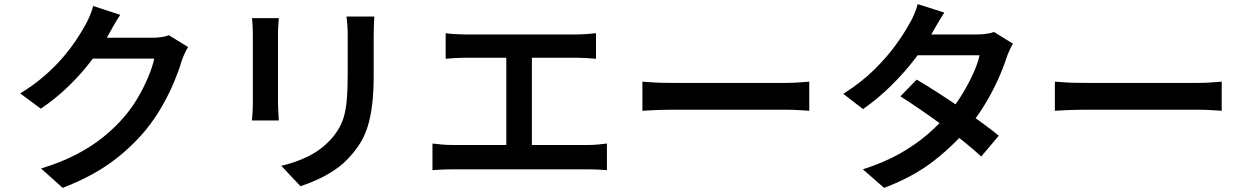

<svg xmlns="http://www.w3.org/2000/svg" viewBox="-20 -851 6040 931"><path d="M892 -623Q884 -610 875.5 -592Q867 -574 861 -556Q848 -511 824 -453.5Q800 -396 765.5 -335.5Q731 -275 686 -220Q615 -134 520 -64.5Q425 5 284 60L179 -34Q278 -64 352 -103Q426 -142 481.5 -187Q537 -232 581 -283Q617 -324 647 -375Q677 -426 698.5 -477Q720 -528 728 -567H381L423 -668Q436 -668 467 -668Q498 -668 536.5 -668Q575 -668 613 -668Q651 -668 680 -668Q709 -668 718 -668Q741 -668 762.5 -671Q784 -674 799 -680ZM563 -779Q547 -755 531 -727Q515 -699 507 -684Q474 -625 425.5 -560.5Q377 -496 314.5 -435Q252 -374 178 -324L78 -398Q143 -438 193.5 -481.5Q244 -525 281.5 -568.5Q319 -612 346 -652Q373 -692 391 -725Q401 -741 413.5 -769.5Q426 -798 432 -822Z M1795 -771Q1794 -751 1793 -727Q1792 -703 1792 -675Q1792 -651 1792 -615.5Q1792 -580 1792 -545Q1792 -510 1792 -487Q1792 -404 1784.5 -343.5Q1777 -283 1763 -238Q1749 -193 1727.5 -158.5Q1706 -124 1678 -93Q1646 -56 1603.5 -27.5Q1561 1 1517.5 20.5Q1474 40 1437 52L1344 -47Q1417 -64 1477.5 -94.5Q1538 -125 1584 -175Q1610 -204 1626.5 -234Q1643 -264 1651.5 -301Q1660 -338 1663 -385Q1666 -432 1666 -494Q1666 -518 1666 -552.5Q1666 -587 1666 -620.5Q1666 -654 1666 -675Q1666 -703 1664.5 -727Q1663 -751 1660 -771ZM1332 -763Q1331 -746 1329.5 -728Q1328 -710 1328 -688Q1328 -678 1328 -653Q1328 -628 1328 -594.5Q1328 -561 1328 -524Q1328 -487 1328 -452.5Q1328 -418 1328 -391Q1328 -364 1328 -351Q1328 -332 1329.5 -308Q1331 -284 1332 -267H1201Q1203 -280 1204.5 -304.5Q1206 -329 1206 -352Q1206 -365 1206 -391.5Q1206 -418 1206 -453Q1206 -488 1206 -524.5Q1206 -561 1206 -594.5Q1206 -628 1206 -653Q1206 -678 1206 -688Q1206 -701 1205 -723.5Q1204 -746 1202 -763Z M2141 -690Q2161 -687 2187.5 -685.5Q2214 -684 2232 -684H2778Q2801 -684 2825 -686Q2849 -688 2870 -690V-566Q2848 -568 2824 -569.5Q2800 -571 2778 -571H2232Q2214 -571 2187 -569.5Q2160 -568 2141 -566ZM2435 -82V-621H2559V-82ZM2077 -155Q2101 -152 2125.5 -150Q2150 -148 2173 -148H2833Q2858 -148 2881 -150.5Q2904 -153 2923 -155V-26Q2902 -28 2875.5 -29Q2849 -30 2833 -30H2173Q2151 -30 2126.5 -29Q2102 -28 2077 -26Z M3095 -455Q3112 -454 3138.5 -452Q3165 -450 3194 -449.5Q3223 -449 3249 -449Q3272 -449 3308 -449Q3344 -449 3388 -449Q3432 -449 3479.5 -449Q3527 -449 3574.5 -449Q3622 -449 3664 -449Q3706 -449 3738.5 -449Q3771 -449 3790 -449Q3826 -449 3855.5 -451.5Q3885 -454 3904 -455V-314Q3887 -315 3854.5 -317Q3822 -319 3790 -319Q3772 -319 3739 -319Q3706 -319 3663.5 -319Q3621 -319 3574 -319Q3527 -319 3479.5 -319Q3432 -319 3388 -319Q3344 -319 3308 -319Q3272 -319 3249 -319Q3207 -319 3164.5 -317.5Q3122 -316 3095 -314Z M4425 -465Q4471 -438 4525.5 -403Q4580 -368 4635 -330.5Q4690 -293 4739 -257.5Q4788 -222 4823 -193L4738 -92Q4705 -123 4656.5 -162Q4608 -201 4553 -241.5Q4498 -282 4444 -319Q4390 -356 4346 -384ZM4892 -639Q4884 -626 4875.5 -608Q4867 -590 4861 -572Q4846 -525 4820.5 -468Q4795 -411 4760 -352Q4725 -293 4680 -238Q4610 -151 4510 -72.5Q4410 6 4267 60L4164 -30Q4265 -62 4342 -105.5Q4419 -149 4477 -199Q4535 -249 4578 -300Q4613 -341 4644 -391.5Q4675 -442 4698 -492Q4721 -542 4730 -583H4383L4425 -684H4719Q4741 -684 4763 -687Q4785 -690 4800 -696ZM4559 -790Q4543 -766 4527 -738Q4511 -710 4502 -695Q4470 -636 4419 -569Q4368 -502 4303.5 -438Q4239 -374 4165 -322L4069 -396Q4156 -451 4218 -512Q4280 -573 4322 -631Q4364 -689 4388 -733Q4399 -750 4411.5 -778.5Q4424 -807 4430 -831Z M5095 -455Q5112 -454 5138.5 -452Q5165 -450 5194 -449.5Q5223 -449 5249 -449Q5272 -449 5308 -449Q5344 -449 5388 -449Q5432 -449 5479.5 -449Q5527 -449 5574.5 -449Q5622 -449 5664 -449Q5706 -449 5738.5 -449Q5771 -449 5790 -449Q5826 -449 5855.5 -451.5Q5885 -454 5904 -455V-314Q5887 -315 5854.5 -317Q5822 -319 5790 -319Q5772 -319 5739 -319Q5706 -319 5663.5 -319Q5621 -319 5574 -319Q5527 -319 5479.5 -319Q5432 -319 5388 -319Q5344 -319 5308 -319Q5272 -319 5249 -319Q5207 -319 5164.5 -317.5Q5122 -316 5095 -314Z"/></svg>

Font: Noto Sans SC Thin SemiBold
Style: Regular
Weight: 600
Version: Version 2.004-H2;hotconv 1.0.118;makeotfexe 2.5.65603